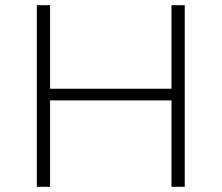

<svg xmlns="http://www.w3.org/2000/svg" viewBox="-20 -720 854 740"><path d="M692 -700V0H641V-333H173V0H122V-700H173V-378H641V-700Z"/></svg>

Font: Goldbeck Next Light
Style: Regular
Weight: 300
Designer: Julieta Ulanovsky
Foundry: Julieta Ulanovsky
Version: Version 7.200